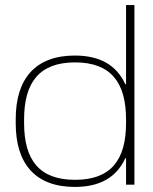

<svg xmlns="http://www.w3.org/2000/svg" viewBox="-20 -728 604 757"><path d="M42 -259V-241C42 -83 119 9 275 9C373 9 439 -28 474 -104H477V0H510V-708H477V-396H474C439 -472 373 -509 275 -509C119 -509 42 -417 42 -259ZM75 -243V-257C75 -404 136 -482 276 -482C416 -482 477 -404 477 -257V-243C477 -96 416 -19 276 -19C136 -19 75 -96 75 -243Z"/></svg>

Font: LT Wave Alt Thin
Style: Regular
Weight: 100
Designer: Daniel Lyons
Version: Version 2.5 (Glyphs App)